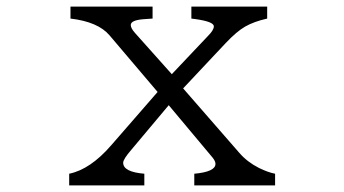

<svg xmlns="http://www.w3.org/2000/svg" viewBox="-20 -560 1040 580"><path d="M192.9 -540H440.9V-503.9Q438.5 -503.9 413.6 -502Q375 -499 375 -484.4Q375 -474.6 388.2 -460L499 -335.9L608.9 -452.1Q626 -469.2 626 -480.5Q626 -494.6 569.8 -502.4Q563 -503.4 558.1 -503.9V-540H787.1V-503.9Q747.6 -495.1 720.2 -479.5Q694.8 -464.8 662.1 -430.2L533.2 -293L703.1 -98.1Q726.6 -70.8 762.2 -52.7Q790 -39.1 811 -35.2V0H566.9V-35.2Q630.9 -41 630.9 -64.9Q630.9 -73.2 622.1 -84L489.7 -242.2L377 -107.9Q352.1 -79.1 352.1 -68.4Q352.1 -40.5 416 -35.2V0H189V-35.2Q252.9 -48.3 315.9 -121.1L456.1 -282.2L311 -453.1Q276.4 -494.1 192.9 -503.9Z"/></svg>

Font: BIZ UDPMincho
Style: Regular
Weight: 400
Designer: TypeBank Co., Ltd.
Foundry: Morisawa Inc.
Version: Version 1.06